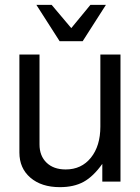

<svg xmlns="http://www.w3.org/2000/svg" viewBox="-20 -749 577 792"><path d="M477 0H402V-73Q365 -21 325 1Q285 23 227 23Q151 23 105.5 -16Q60 -55 60 -120V-524H143V-153Q143 -106 172 -78Q201 -50 251 -50Q316 -50 355 -98.5Q394 -147 394 -227V-524H477ZM321 -579H226L130 -729H193L274 -633L353 -729H417Z"/></svg>

Font: ColatingCofangSans
Style: Regular
Weight: 400
Foundry: GNU
Version: Version 412.227;June 27, 2022;FontCreator 11.0.0.2412 32-bit